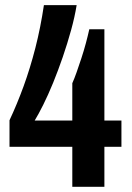

<svg xmlns="http://www.w3.org/2000/svg" viewBox="-20 -719 507 739"><path d="M258.3 0V-153.9H16.6V-256.1Q45.5 -317.6 70.8 -386.9Q96 -456.2 116.2 -534.8Q136.3 -613.4 149 -699.2H275Q267.8 -654.5 253.7 -603.2Q239.5 -551.8 221.7 -499.8Q203.8 -447.8 184.5 -400.4Q165.1 -353 146.3 -315.4Q127.5 -277.8 113.5 -255.1H258.3V-398.7Q266.2 -416.3 275 -441.2Q283.8 -466.1 293.3 -495.1Q302.8 -524 310.5 -552.7Q318.2 -581.4 323.7 -606.3H381.8V-255.1H447.4V-153.9H381.8V0Z"/></svg>

Font: Archivo SemiBold Condensed
Style: Regular
Weight: 600
Width: 3
Version: Version 2.001